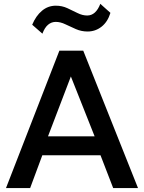

<svg xmlns="http://www.w3.org/2000/svg" viewBox="-20 -958 734 978"><path d="M10.5 0 282.5 -700H404L683 0H556.5L492 -167H195.5L133.5 0ZM224.5 -263.5H462L341 -568.5ZM196 -786.5 144 -832Q163 -877.5 193.8 -903.2Q224.5 -929 264.5 -929Q296 -929 323 -916.5Q350 -904 375 -891.5Q400 -879 424 -879Q446.5 -879 463.2 -894.2Q480 -909.5 491 -938.5L542.5 -892.5Q528.5 -846.5 497.2 -822Q466 -797.5 426 -797.5Q394.5 -797.5 366.5 -809.8Q338.5 -822 313.2 -834.2Q288 -846.5 264 -846.5Q242 -846.5 224.8 -832Q207.5 -817.5 196 -786.5Z"/></svg>

Font: Geologica Thin Roman
Style: Regular
Weight: 400
Version: Version 1.010;gftools[0.9.28]